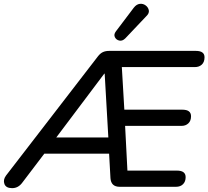

<svg xmlns="http://www.w3.org/2000/svg" viewBox="-50 -969 1081 996"><path d="M13 7Q-19 7 -27 -14.5Q-35 -36 -19 -58L459 -678Q471 -693 484.5 -699Q498 -705 516 -705H966Q1011 -705 1011 -672Q1011 -647 997 -634Q983 -621 961 -621H582L595 -400H896Q941 -400 941 -366Q941 -342 927 -329Q913 -316 892 -316H599L611 -84H868Q913 -84 913 -50Q913 -27 899.5 -13.5Q886 0 863 0H571Q526 0 523 -45L516 -172H180L66 -22Q45 7 13 7ZM491 -587 242 -256H512L493 -587ZM600 -770Q585 -755 569 -758.5Q553 -762 546 -776Q539 -790 551 -806L644 -929Q658 -947 675 -949Q692 -951 705.5 -941Q719 -931 722 -915.5Q725 -900 709 -885Z"/></svg>

Font: Nunito SemiBold
Style: Italic
Weight: 600
Italic angle: -9°
Designer: Vernon Adams
Foundry: Vernon Adams
Version: Version 3.601; ttfautohint (v1.8.2.53-6de2)